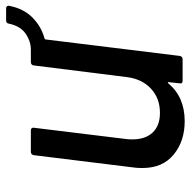

<svg xmlns="http://www.w3.org/2000/svg" viewBox="-18 -614 639 644"><g transform="rotate(-90 302.0 -292.5)"><path d="M604 -582Q595 -534 565 -504Q535 -474 494 -463Q491 -462 491 -458L436 -10Q434 0 425 0H352Q342 0 344 -10L348 -47Q349 -49 347.5 -49.5Q346 -50 344 -48Q298 7 217 7Q150 7 105 -30Q60 -67 60 -134Q60 -150 61 -158L103 -499Q105 -509 114 -509H187Q191 -509 193.5 -506Q196 -503 195 -499L157 -188Q156 -181 156 -168Q156 -125 179 -100.5Q202 -76 245 -76Q294 -76 326.5 -106.5Q359 -137 365 -188L404 -499Q404 -503 407 -506Q410 -509 415 -509H457Q485 -509 510.5 -526.5Q536 -544 544 -582Q545 -592 555 -592H596Q600 -592 602.5 -589Q605 -586 604 -582Z"/></g></svg>

Font: Barlow Medium
Style: Italic
Weight: 500
Italic angle: -7°
Designer: Jeremy Tribby
Foundry: Tribby Type
Version: Version 1.408